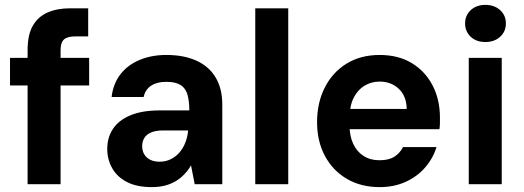

<svg xmlns="http://www.w3.org/2000/svg" viewBox="-20 -754 2145 786"><path d="M93 0V-549Q93 -612 114.5 -649Q136 -686 175 -703Q214 -720 267 -720H341V-605H288Q256 -605 242 -592.5Q228 -580 228 -549V0ZM21 -404V-517H345V-404Z M601 12Q540 12 499.5 -9Q459 -30 439 -66Q419 -102 419 -144Q419 -191 442.5 -226.5Q466 -262 514 -282Q562 -302 633 -302H755Q755 -342 747 -368Q739 -394 718.5 -406.5Q698 -419 660 -419Q623 -419 599 -403.5Q575 -388 568 -357H437Q443 -410 472 -448.5Q501 -487 550 -508Q599 -529 661 -529Q733 -529 784.5 -505.5Q836 -482 863 -436.5Q890 -391 890 -326V0H777L762 -77Q751 -58 735.5 -41.5Q720 -25 700.5 -13Q681 -1 656 5.5Q631 12 601 12ZM633 -92Q658 -92 678.5 -102Q699 -112 714 -129Q729 -146 738 -168.5Q747 -191 750 -217V-220H648Q618 -220 599 -212Q580 -204 571 -189.5Q562 -175 562 -156Q562 -136 571 -121.5Q580 -107 596 -99.5Q612 -92 633 -92Z M1025 0V-720H1160V0Z M1534 12Q1458 12 1400.5 -21.5Q1343 -55 1310.5 -115Q1278 -175 1278 -254Q1278 -334 1310 -396.5Q1342 -459 1399.5 -494Q1457 -529 1534 -529Q1611 -529 1666 -495.5Q1721 -462 1751 -404Q1781 -346 1781 -273Q1781 -263 1781 -251Q1781 -239 1779 -225H1375V-308H1645Q1644 -361 1612.5 -390.5Q1581 -420 1534 -420Q1500 -420 1472 -403Q1444 -386 1427.5 -353Q1411 -320 1411 -269V-240Q1411 -197 1426 -165Q1441 -133 1468.5 -115.5Q1496 -98 1533 -98Q1572 -98 1594.5 -112.5Q1617 -127 1630 -152H1767Q1753 -106 1720.5 -68.5Q1688 -31 1640.5 -9.5Q1593 12 1534 12Z M1899 0V-517H2034V0ZM1967 -582Q1930 -582 1907 -603.5Q1884 -625 1884 -658Q1884 -691 1907 -712.5Q1930 -734 1967 -734Q2004 -734 2027.5 -712.5Q2051 -691 2051 -658Q2051 -625 2027.5 -603.5Q2004 -582 1967 -582Z"/></svg>

Font: DM Sans 11pt
Style: Bold
Weight: 700
Version: Version 4.004;gftools[0.9.30]